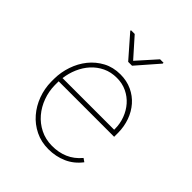

<svg xmlns="http://www.w3.org/2000/svg" viewBox="-206 -872 1012 1012"><g transform="rotate(45 300.0 -366.5)"><path d="M321.3 9.8Q267.1 9.8 222.9 -12Q178.7 -33.7 147.2 -70.3Q115.7 -106.9 98.1 -154.3Q80.6 -201.7 80.1 -252.9V-274.4Q80.6 -323.7 96.7 -371.1Q112.8 -418.5 142.6 -455.6Q172.4 -492.7 214.8 -515.4Q257.3 -538.1 311 -538.1Q358.9 -538.1 397.5 -520Q436 -502 463.1 -470.9Q490.2 -439.9 504.9 -398.9Q519.5 -357.9 520 -312.5V-281.7H106.4V-274.4V-252.9Q106.9 -207.5 122.6 -164.8Q138.2 -122.1 166.3 -89.1Q194.3 -56.2 233.6 -36.4Q272.9 -16.6 321.3 -16.1Q370.6 -15.6 411.9 -33.2Q453.1 -50.8 484.9 -88.9L503.9 -75.7Q470.2 -31.7 423.1 -11Q376 9.8 321.3 9.8ZM311 -511.7Q267.1 -511.7 231.9 -494.9Q196.8 -478 171.1 -449.7Q145.5 -421.4 129.6 -384.5Q113.8 -347.7 108.9 -308.1H493.7V-314.5Q493.7 -353.5 480.2 -389.2Q466.8 -424.8 442.9 -452.1Q418.9 -479.5 385.3 -495.6Q351.6 -511.7 311 -511.7ZM307.6 -635.7 402.3 -741.7H428.2V-735.4L321.8 -613.3H293L185.5 -736.3V-741.7H213.4Z"/></g></svg>

Font: Roboto Mono Thin
Style: Regular
Weight: 250
Designer: Google
Version: Version 2.000985; 2015; ttfautohint (v1.3)